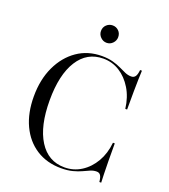

<svg xmlns="http://www.w3.org/2000/svg" viewBox="-138 -843 840 954"><g transform="rotate(20 282.5 -366.5)"><path d="M294.4 11.3Q219.4 11.3 163.3 -24.6Q107.3 -60.5 76.6 -125.8Q46 -191.1 46 -278.2Q46 -367.7 78.2 -436.3Q110.5 -504.8 166.5 -543.5Q222.6 -582.3 296.8 -582.3Q329.8 -582.3 354.8 -575.4Q379.8 -568.5 398.8 -559.3Q417.7 -550 433.9 -543.1Q450 -536.3 466.1 -536.3Q480.6 -536.3 487.9 -546.8Q495.2 -557.3 497.6 -581.5H507.3Q506.5 -561.3 505.6 -535.5Q504.8 -509.7 504.4 -471.4Q504 -433.1 504 -375H494.4Q487.1 -434.7 460.1 -479Q433.1 -523.4 394 -548Q354.8 -572.6 307.3 -572.6Q221.8 -572.6 174.2 -497.6Q126.6 -422.6 126.6 -287.1Q126.6 -150.8 174.6 -74.6Q222.6 1.6 308.9 1.6Q357.3 1.6 397.2 -23.8Q437.1 -49.2 462.9 -93.5Q488.7 -137.9 494.4 -196H504Q504 -139.5 504.4 -100.8Q504.8 -62.1 505.6 -35.9Q506.5 -9.7 507.3 10.5H497.6Q495.2 -13.7 488.3 -23.8Q481.5 -33.9 467.7 -33.9Q450.8 -33.9 435.1 -27Q419.4 -20.2 400.4 -11.3Q381.5 -2.4 355.6 4.4Q329.8 11.3 294.4 11.3ZM294.4 -651.6Q275.8 -651.6 262.1 -665.3Q248.4 -679 248.4 -697.6Q248.4 -717.7 262.1 -730.6Q275.8 -743.5 294.4 -743.5Q312.9 -743.5 326.2 -730.6Q339.5 -717.7 339.5 -697.6Q339.5 -679 326.2 -665.3Q312.9 -651.6 294.4 -651.6Z"/></g></svg>

Font: Playfair 144pt SemiCondensed Light
Style: Regular
Weight: 300
Width: 4
Designer: Claus Eggers Sørensen
Foundry: Claus Eggers Sørensen
Version: Version 2.203